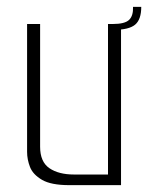

<svg xmlns="http://www.w3.org/2000/svg" viewBox="-20 -540 436 560"><path d="M182 0Q129 0 102.5 -15.5Q76 -31 67.5 -53Q59 -75 59 -97V-470H97V-112Q97 -68 124 -49.5Q151 -31 196 -31H295V-470H333V0ZM312 -453 309 -470Q344 -470 356.5 -482Q369 -494 368 -520H392Q392 -483 374 -468Q356 -453 312 -453Z"/></svg>

Font: Smooch Sans Thin Light
Style: Regular
Weight: 300
Version: Version 1.010